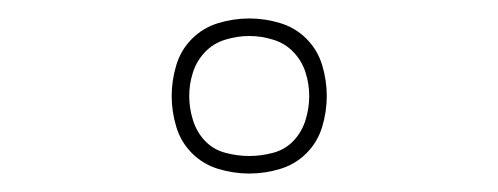

<svg xmlns="http://www.w3.org/2000/svg" viewBox="-20 -764 540 208"><path d="M250 -576Q233 -576 216.5 -581Q200 -586 188 -598Q176 -610 171 -626.5Q166 -643 166 -660Q166 -677 171 -693.5Q176 -710 188 -722Q200 -734 216.5 -739Q233 -744 250 -744Q267 -744 283.5 -739Q300 -734 312 -722Q324 -710 329 -693.5Q334 -677 334 -660Q334 -643 329 -626.5Q324 -610 312 -598Q300 -586 283.5 -581Q267 -576 250 -576ZM250 -595Q263 -595 276 -598.5Q289 -602 298 -611.5Q307 -621 311 -634Q315 -647 315 -660Q315 -673 311 -685.5Q307 -698 298 -707.5Q289 -717 276 -721Q263 -725 250 -725Q237 -725 224 -721Q211 -717 202 -707.5Q193 -698 189 -685.5Q185 -673 185 -660Q185 -647 189 -634Q193 -621 202 -611.5Q211 -602 224 -598.5Q237 -595 250 -595Z"/></svg>

Font: Iosevka Thin
Style: Regular
Weight: 100
Monospace: yes
Designer: Belleve Invis
Foundry: Belleve Invis
Version: Version 32.5.0; ttfautohint (v1.8.4)